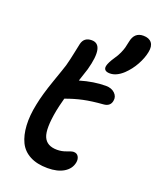

<svg xmlns="http://www.w3.org/2000/svg" viewBox="-153 -920 847 1026"><g transform="rotate(20 270.5 -407.0)"><path d="M382.8 -576.2Q363.8 -576.2 355.5 -584Q347.2 -591.8 350.1 -606.9Q354.5 -627.4 377.9 -662.1Q392.1 -682.1 400.9 -702.1Q409.7 -722.2 413.1 -735.1Q416.5 -748 420.9 -770Q431.6 -827.1 482.9 -827.1Q515.6 -827.1 530.5 -808.1Q545.4 -789.1 538.1 -753.9Q531.2 -718.3 510 -679.7Q488.8 -641.1 457 -610.8Q419.4 -576.2 382.8 -576.2ZM242.2 13.2Q182.1 13.2 141.6 -8.3Q101.1 -29.8 82 -69.1Q63 -108.4 59.8 -163.6Q56.6 -218.8 70.8 -286.1Q83 -347.7 113 -433.1Q143.1 -518.6 148.9 -538.1Q158.7 -574.2 167 -615.7Q175.3 -657.2 178.2 -668.9Q188 -710 231.9 -710Q306.2 -710 264.2 -557.1Q256.3 -530.8 240.2 -483.9Q317.9 -506.8 386.2 -506.8Q418.5 -506.8 437.5 -488.3Q456.5 -469.7 451.2 -444.8Q445.3 -412.1 407.2 -409.2Q342.3 -404.3 295.7 -394.3Q249 -384.3 200.2 -366.2Q186 -313 182.1 -291Q161.6 -182.1 179.9 -139.2Q198.2 -96.2 256.8 -96.2Q284.2 -96.2 309.3 -106.2Q334.5 -116.2 345.2 -116.2Q363.8 -116.2 372.3 -101.8Q380.9 -87.4 377 -66.9Q369.6 -29.8 334.2 -8.3Q298.8 13.2 242.2 13.2Z"/></g></svg>

Font: Shantell Sans Normal
Style: Italic
Weight: 500
Italic angle: -11.31°
Designer: Stephen Nixon, Anya Danilova, Shantell Martin
Foundry: Arrow Type
Version: Version 1.006;[559af2be0]